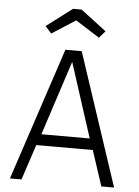

<svg xmlns="http://www.w3.org/2000/svg" viewBox="-61 -971 737 1017"><g transform="rotate(5 307.5 -462.0)"><path d="M516.9 0 454.9 -188.2H154.4L92.3 0H30.8L264.1 -704.6H350.8L584.6 0ZM305.6 -643.6 176.4 -247.7H433.3ZM285.6 -924.1H331.3L467.2 -820.5L435.4 -783.6L307.7 -864.6L181.5 -783.6L148.7 -820.5Z"/></g></svg>

Font: Fira Code Fixed Light
Style: Regular
Weight: 300
Monospace: yes
Designer: Carrois Corporate, Edenspiekermann AG, Nikita Prokopov
Foundry: Carrois Corporate, Edenspiekermann AG, Nikita Prokopov
Version: Version 5.002